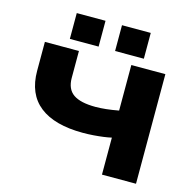

<svg xmlns="http://www.w3.org/2000/svg" viewBox="-128 -1061 1211 1193"><g transform="rotate(15 477.0 -464.5)"><path d="M631 0V-238Q610 -233 580 -229Q550 -225 516.5 -222.5Q483 -220 449 -220Q266 -220 170.5 -295Q75 -370 75 -519V-705H294V-532Q294 -460 340 -428Q386 -396 483 -396Q513 -396 550.5 -400Q588 -404 631 -412V-705H850V0ZM511 -763V-929H696V-763ZM220 -763V-929H405V-763Z"/></g></svg>

Font: Nunito Sans 7pt Expanded Black
Style: Regular
Weight: 900
Width: 7
Designer: Vernon Adams
Foundry: Vernon Adams
Version: Version 3.101;gftools[0.9.27]